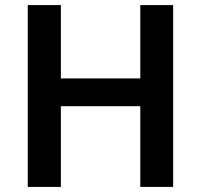

<svg xmlns="http://www.w3.org/2000/svg" viewBox="-20 -734 791 754"><path d="M660 0H531V-317H219V0H89V-714H219V-426H531V-714H660Z"/></svg>

Font: Noto Sans Lao UI SemBd
Style: Regular
Weight: 600
Designer: Monotype Design Team
Foundry: Monotype Imaging Inc.
Version: Version 2.000; ttfautohint (v1.8.4.7-5d5b)